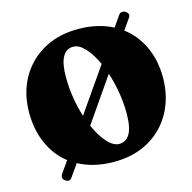

<svg xmlns="http://www.w3.org/2000/svg" viewBox="-115 -863 1033 1032"><g transform="rotate(-15 402.0 -347.0)"><path d="M123 47Q113 41.5 111.2 31Q109.5 20.5 116.5 10.5L162 -54.5Q98.5 -104 64.5 -180.8Q30.5 -257.5 30.5 -355Q30.5 -430.5 55.5 -496.8Q80.5 -563 128.8 -613.2Q177 -663.5 245.5 -691.8Q314 -720 401 -720Q456 -720 504.2 -708.8Q552.5 -697.5 593 -676.5L634.5 -736.5Q641 -746 651.5 -747.5Q662 -749 672.5 -742.5Q695 -727 680.5 -707L639 -647.5Q704 -598.5 739.2 -522.2Q774.5 -446 774.5 -351Q774.5 -245 729.5 -161Q684.5 -77 601.2 -28.5Q518 20 403.5 20Q347 20 297.8 8.2Q248.5 -3.5 207.5 -25.5L161 41Q146 64 123 47ZM271 -486Q271 -426.5 280.5 -369.5Q290 -312.5 306 -262.5L475 -506Q448.5 -564 415.8 -599.5Q383 -635 351 -635Q271 -635 271 -486ZM536 -214.5Q536 -275 525.8 -334Q515.5 -393 498.5 -445L329.5 -201Q356.5 -140 390 -103Q423.5 -66 456 -66Q494.5 -66 515.2 -101.8Q536 -137.5 536 -214.5Z"/></g></svg>

Font: Fraunces 9pt Soft Black
Style: Regular
Weight: 900
Version: Version 1.000;[b76b70a41]